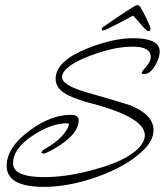

<svg xmlns="http://www.w3.org/2000/svg" viewBox="-20 -696 643 749"><path d="M151 33Q6 33 6 -49Q6 -121 96 -187Q179 -248 255 -248Q287 -248 287 -227Q287 -170 187 -113Q174 -106 164.5 -101.5Q155 -97 150 -97Q142 -97 142 -101Q142 -108 163 -120Q219 -152 242 -193Q244 -197 246.5 -203Q249 -209 249 -210Q249 -215 241 -215Q180 -215 109 -168Q31 -117 31 -59Q31 -5 153 -5Q246 -5 360 -38Q496 -77 534 -135Q545 -152 545 -168Q545 -231 378 -281Q356 -288 343 -291Q330 -294 307 -301Q282 -309 266 -315.5Q250 -322 239 -328Q197 -352 197 -388Q197 -457 318 -506Q420 -547 499 -547Q603 -547 603 -495Q603 -470 585 -440Q566 -407 542 -407Q533 -407 533 -414Q533 -416 550 -436Q561 -449 564.5 -458Q568 -467 568 -474Q568 -514 498 -514Q479 -514 457 -511.5Q435 -509 410 -503Q356 -490 301 -466Q222 -430 222 -395Q222 -364 314 -337Q394 -314 437.5 -301Q481 -288 486 -286Q579 -249 579 -188Q579 -147 536 -107Q472 -46 356 -5Q247 33 151 33ZM383 -577Q377 -577 377 -582Q377 -587 384 -592Q413 -612 438 -629Q463 -646 493 -665Q510 -676 516 -676Q524 -676 529 -666Q540 -647 548 -630.5Q556 -614 563 -598Q567 -589 567 -583Q567 -575 559 -575Q555 -575 550.5 -579Q546 -583 541 -588Q530 -601 517.5 -615Q505 -629 499 -635Q490 -630 472 -620.5Q454 -611 435 -601Q416 -591 401 -584Q386 -577 383 -577Z"/></svg>

Font: Corinthia
Style: Regular
Weight: 400
Designer: Robert E. Leuschke
Foundry: Robert E. Leuschke
Version: Version 1.013; ttfautohint (v1.8.3)